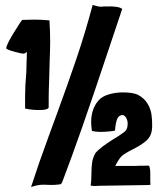

<svg xmlns="http://www.w3.org/2000/svg" viewBox="-20 -740 642 773"><path d="M411 -522Q299 -185 229 -3L227 -4V1Q204 6 168 4Q152 3 139 4.5Q126 6 105 13Q136 -83 177 -194L185 -216L206 -273Q254 -404 289 -507.5Q324 -611 353 -720Q374 -713 387 -713L400 -714H406Q458 -716 472 -704ZM86 -449 87 -491Q88 -504 88 -532Q82 -524 73 -524Q66 -524 35.5 -532.5Q5 -541 5 -546Q6 -560 35 -607.5Q64 -655 70 -660H76L119 -661Q146 -661 179 -658Q182 -616 182 -572Q182 -546 180 -496L179 -458L178 -420Q176 -370 176 -344V-309Q176 -297 138 -297Q107 -297 81 -303V-352Q81 -396 86 -449ZM444 -72H479H523Q539 -73 580 -73Q585 -61 585 -44V-35V-11Q585 -3 586 2Q586 4 583.5 4.5Q581 5 576 5L378 8Q371 9 362 9Q355 9 351.5 8Q348 7 345 7Q348 -13 348 -36Q348 -67 351 -86.5Q354 -106 365 -125Q386 -148 434 -178Q461 -194 478 -207Q494 -217 494 -242Q494 -255 488 -265.5Q482 -276 473 -277Q457 -276 451 -259Q445 -242 443 -214Q414 -209 382 -209Q365 -209 350 -213Q347 -233 347 -248Q347 -302 377 -336Q391 -352 418 -360Q445 -368 475 -368Q513 -368 534 -359Q560 -346 574.5 -322Q589 -298 591 -269V-265L592 -260Q592 -254 592.5 -241Q593 -228 592 -222Q590 -192 569 -173.5Q548 -155 511 -137Q480 -121 469.5 -111Q459 -101 444 -72Z"/></svg>

Font: Londrina Solid Black
Style: Regular
Weight: 900
Designer: Marcelo Magalhaes
Foundry: Marcelo Magalhães
Version: Version 1.002